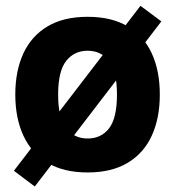

<svg xmlns="http://www.w3.org/2000/svg" viewBox="-20 -600 614 674"><path d="M287.6 -421.9Q334.5 -421.9 362.5 -386.2Q390.6 -350.6 390.6 -268.1Q390.6 -185.5 363 -149.7Q335.4 -113.8 287.6 -113.8Q240.2 -113.8 212.2 -149.7Q184.1 -185.5 184.1 -268.1Q184.1 -350.6 212.4 -386.2Q240.7 -421.9 287.6 -421.9ZM287.6 -541Q203.1 -541 146.7 -507.3Q90.3 -473.6 62 -412.4Q33.7 -351.1 33.7 -268.1Q33.7 -185.1 62.3 -123.5Q90.8 -62 147.2 -28.3Q203.6 5.4 287.6 5.4Q371.6 5.4 428 -28.3Q484.4 -62 512.7 -123.5Q541 -185.1 541 -268.1Q541 -351.1 512.9 -412.4Q484.9 -473.6 428.5 -507.3Q372.1 -541 287.6 -541ZM102.1 54.7 546.4 -524.9 473.1 -579.6 28.8 -0.5Z"/></svg>

Font: Estedad-FD-VF Thin
Style: Regular
Weight: 100
Designer: Amin Abedi
Version: Version 5.0